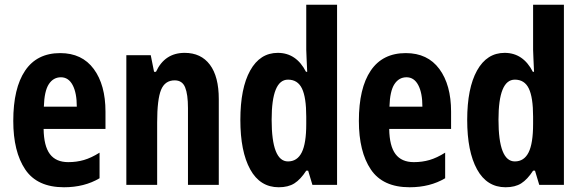

<svg xmlns="http://www.w3.org/2000/svg" viewBox="-20 -780 2455 810"><path d="M234 -556Q326 -556 375.5 -489Q425 -422 425 -309V-236H164Q165 -164 190.5 -130Q216 -96 268 -96Q303 -96 334 -105Q365 -114 400 -136V-28Q336 10 250 10Q137 10 86.5 -65Q36 -140 36 -270Q36 -408 86 -482Q136 -556 234 -556ZM237 -454Q205 -454 186 -425Q167 -396 165 -330H304Q304 -388 286.5 -421Q269 -454 237 -454Z M759 -557Q828 -557 865.5 -507Q903 -457 903 -362V0H773V-324Q773 -382 761 -411.5Q749 -441 717 -441Q676 -441 659.5 -401Q643 -361 643 -263V0H513V-547H616L630 -477H638Q675 -557 759 -557Z M1156 10Q1077 10 1035.5 -65.5Q994 -141 994 -274Q994 -408 1035.5 -482.5Q1077 -557 1152 -557Q1230 -557 1271 -477H1276Q1275 -509 1273.5 -531.5Q1272 -554 1272 -570V-760H1402V0H1298L1280 -60H1272Q1248 -23 1222 -6.5Q1196 10 1156 10ZM1195 -99Q1234 -99 1253 -137Q1272 -175 1272 -257V-288Q1272 -369 1254 -406.5Q1236 -444 1195 -444Q1126 -444 1126 -275Q1126 -99 1195 -99Z M1692 -556Q1784 -556 1833.5 -489Q1883 -422 1883 -309V-236H1622Q1623 -164 1648.5 -130Q1674 -96 1726 -96Q1761 -96 1792 -105Q1823 -114 1858 -136V-28Q1794 10 1708 10Q1595 10 1544.5 -65Q1494 -140 1494 -270Q1494 -408 1544 -482Q1594 -556 1692 -556ZM1695 -454Q1663 -454 1644 -425Q1625 -396 1623 -330H1762Q1762 -388 1744.5 -421Q1727 -454 1695 -454Z M2113 10Q2034 10 1992.5 -65.5Q1951 -141 1951 -274Q1951 -408 1992.5 -482.5Q2034 -557 2109 -557Q2187 -557 2228 -477H2233Q2232 -509 2230.5 -531.5Q2229 -554 2229 -570V-760H2359V0H2255L2237 -60H2229Q2205 -23 2179 -6.5Q2153 10 2113 10ZM2152 -99Q2191 -99 2210 -137Q2229 -175 2229 -257V-288Q2229 -369 2211 -406.5Q2193 -444 2152 -444Q2083 -444 2083 -275Q2083 -99 2152 -99Z"/></svg>

Font: Noto Sans Arabic ExtCond
Style: Bold
Weight: 700
Width: 2
Designer: Monotype Design Team, Nadine Chahine, Nizar Qandah and Khaled Hosny
Foundry: Monotype Imaging Inc.
Version: Version 2.012; ttfautohint (v1.8.4.7-5d5b)